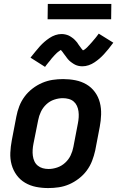

<svg xmlns="http://www.w3.org/2000/svg" viewBox="-20 -944 596 976"><path d="M225 12Q193 12 163 6Q133 0 107.5 -15Q82 -30 64.5 -54Q47 -78 39 -107Q31 -136 32.5 -168Q34 -200 40 -231L63 -351Q68 -378 78 -404Q88 -430 105 -453Q122 -476 145.5 -494Q169 -512 195 -523Q221 -534 247.5 -538Q274 -542 301 -542Q333 -542 363.5 -536Q394 -530 419.5 -515Q445 -500 462.5 -476Q480 -452 487.5 -423Q495 -394 494 -362Q493 -330 487 -299L464 -179Q458 -152 448 -126Q438 -100 421 -77Q404 -54 380.5 -36Q357 -18 331.5 -7Q306 4 279 8Q252 12 225 12ZM227 -85Q248 -85 270.5 -92.5Q293 -100 311 -116.5Q329 -133 339 -154Q349 -175 353 -197L376 -317Q379 -332 380 -347.5Q381 -363 379 -378Q377 -393 371 -406Q365 -419 354.5 -428Q344 -437 329.5 -441Q315 -445 299 -445Q278 -445 255.5 -437.5Q233 -430 215.5 -413.5Q198 -397 188 -376Q178 -355 174 -333L150 -213Q147 -198 146 -182.5Q145 -167 147 -152Q149 -137 155 -124Q161 -111 172 -102Q183 -93 197 -89Q211 -85 227 -85ZM209 -604 135 -651Q149 -668 160.5 -682.5Q172 -697 183 -709Q194 -721 205.5 -731Q217 -741 231 -750.5Q245 -760 261 -765.5Q277 -771 293 -771Q298 -771 302.5 -770.5Q307 -770 311.5 -769Q316 -768 321 -766.5Q326 -765 330 -763Q334 -761 338 -758.5Q342 -756 345.5 -753.5Q349 -751 353 -748Q357 -745 360 -741.5Q363 -738 366.5 -734.5Q370 -731 372.5 -727.5Q375 -724 377 -720.5Q379 -717 381.5 -714Q384 -711 387.5 -706Q391 -701 394 -697Q397 -693 400 -690Q403 -687 403 -685H398Q398 -686 402 -688Q406 -690 409.5 -692Q413 -694 416.5 -697.5Q420 -701 422 -702.5Q424 -704 425.5 -706Q427 -708 429 -710Q431 -712 433.5 -714.5Q436 -717 438 -719.5Q440 -722 442.5 -724.5Q445 -727 447.5 -730Q450 -733 452.5 -736Q455 -739 458 -742.5Q461 -746 464 -749.5Q467 -753 470 -757Q473 -761 476 -765Q479 -769 482 -773L556 -727Q543 -709 531 -694.5Q519 -680 508.5 -668.5Q498 -657 486.5 -647Q475 -637 461 -627.5Q447 -618 431 -612.5Q415 -607 399 -607Q394 -607 389 -607.5Q384 -608 379.5 -609Q375 -610 370.5 -611.5Q366 -613 362 -615Q358 -617 354 -619.5Q350 -622 346.5 -624.5Q343 -627 339 -630Q335 -633 331.5 -636.5Q328 -640 325 -643.5Q322 -647 319.5 -650.5Q317 -654 314.5 -657.5Q312 -661 309.5 -664Q307 -667 303.5 -672Q300 -677 297.5 -680.5Q295 -684 291.5 -687.5Q288 -691 288 -692Q289 -693 289 -693H290Q291 -693 292.5 -693Q294 -693 293 -692L289 -690Q286 -688 282.5 -685.5Q279 -683 275 -680Q271 -677 269.5 -675.5Q268 -674 266 -672Q264 -670 262 -668Q260 -666 257.5 -663.5Q255 -661 253 -658.5Q251 -656 248.5 -653.5Q246 -651 243.5 -648Q241 -645 238.5 -641.5Q236 -638 233.5 -635Q231 -632 227.5 -628Q224 -624 221.5 -620.5Q219 -617 215.5 -613Q212 -609 209 -604ZM545 -846H222L223 -924H546Z"/></svg>

Font: Lode Term
Style: Bold Italic
Weight: 700
Italic angle: -11°
Monospace: yes
Designer: Belleve Invis
Foundry: Belleve Invis
Version: Version 29.2.0